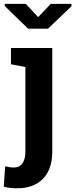

<svg xmlns="http://www.w3.org/2000/svg" viewBox="-39 -782 398 1015"><path d="M51.3 213.4Q31.2 213.4 14.9 211.4Q-1.5 209.5 -19 205.1L-11.7 97.2Q-1 100.1 11 101.8Q22.9 103.5 36.1 103.5Q64 103.5 79.6 81.5Q95.2 59.6 95.2 19.5V-427.7L19 -442.4V-528.3H237.3V19.5Q237.3 112.8 188.2 163.1Q139.2 213.4 51.3 213.4ZM338.9 -761.7V-749L214.8 -630.4H109.4L-14.2 -750.5V-761.7H97.2L162.6 -691.4L229.5 -761.7Z"/></svg>

Font: Robotiche
Style: Bold
Weight: 700
Designer: Google
Version: Version 2.001